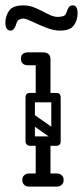

<svg xmlns="http://www.w3.org/2000/svg" viewBox="-43 -695 309 715"><path d="M60 -452Q48 -452 41 -459Q35 -465 35 -476Q35 -488 41 -493Q48 -500 60 -500H111Q122 -500 128 -498.5Q134 -497 135 -495Q143 -487 143 -476Q142 -465 136 -459Q133 -456 127.5 -454Q122 -452 111 -452ZM52 -170Q52 -187 69 -187H166Q183 -187 183 -170Q183 -152 167 -152H69Q62 -152 57 -156.5Q52 -161 52 -170ZM117 -3Q90 -3 90 -29V-158Q90 -184 117 -184Q145 -184 145 -158V-29Q145 -3 117 -3ZM117 -314Q90 -314 90 -340V-474Q90 -500 117 -500Q145 -500 145 -474V-340Q145 -314 117 -314ZM52 -332Q52 -349 69 -349H166Q183 -349 183 -332Q183 -314 167 -314H69Q62 -314 57 -318.5Q52 -323 52 -332ZM57 -267Q67 -280 80 -271L174 -205Q188 -196 177 -180Q167 -167 154 -176L60 -242Q55 -246 53.5 -253Q52 -260 57 -267ZM165 -153Q148 -153 148 -170V-326Q148 -343 165 -343Q183 -343 183 -327V-171Q183 -153 165 -153ZM69 -153Q52 -153 52 -170V-326Q52 -343 69 -343Q87 -343 87 -327V-171Q87 -153 69 -153ZM40 -25Q40 -36 47 -42Q54 -49 66 -49H115Q127 -49 134 -43Q141 -36 141 -25Q141 -13 134 -6Q127 0 115 0H66Q54 0 47 -7Q40 -13 40 -25ZM194 -25Q194 -13 187 -7Q180 0 168 0H119Q108 0 100 -6Q93 -13 93 -25Q93 -36 100 -43Q108 -49 119 -49H168Q180 -49 187 -42Q194 -36 194 -25ZM-3 -581Q-23 -581 -23 -611Q-23 -634 -9.5 -654.5Q4 -675 45 -675Q68 -675 91 -664.5Q114 -654 135 -643Q156 -632 172 -632Q181 -632 191 -634.5Q201 -637 204 -647Q208 -660 213 -667.5Q218 -675 228 -675Q246 -675 246 -645Q246 -620 232 -600.5Q218 -581 180 -581Q157 -581 129 -592Q101 -603 77 -614.5Q53 -626 43 -626Q36 -626 28.5 -622Q21 -618 18 -607Q15 -597 10 -589Q5 -581 -3 -581Z"/></svg>

Font: Agu Display
Style: Regular
Weight: 400
Designer: Oluwaseun Badejo
Version: Version 1.103